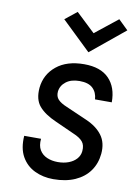

<svg xmlns="http://www.w3.org/2000/svg" viewBox="-102 -1006 769 1084"><g transform="rotate(10 283.0 -464.0)"><path d="M281 13Q222 13 173.8 -10.2Q125.5 -33.5 99 -80.5Q72.5 -127.5 77.5 -199.5H174Q170 -160 184.8 -135.2Q199.5 -110.5 227.2 -98.5Q255 -86.5 289.5 -86.5Q324 -86.5 351.5 -97Q379 -107.5 396 -126.5Q413 -145.5 415.5 -171Q419 -205.5 402.2 -225.5Q385.5 -245.5 347.5 -261L240 -309.5Q174.5 -338 142 -376Q109.5 -414 115.5 -482Q123.5 -559.5 183 -608Q242.5 -656.5 341.5 -656.5Q436 -656.5 484 -607Q532 -557.5 531.5 -471.5H435.5Q433 -511 408.2 -534.8Q383.5 -558.5 332 -558.5Q284 -558.5 254.8 -536Q225.5 -513.5 221.5 -479Q219 -451 234.8 -433.8Q250.5 -416.5 286 -402L406 -349.5Q467 -323 498.2 -280.8Q529.5 -238.5 523.5 -174.5Q518 -118 488 -76Q458 -34 405.5 -10.5Q353 13 281 13ZM492 -941 547.5 -887 352.5 -727 186 -887 253.5 -941 362.5 -838Z"/></g></svg>

Font: Karla SemiBold
Style: Italic
Weight: 600
Italic angle: -8°
Designer: Jonathan Pinhorn
Version: Version 2.004;gftools[0.9.33]